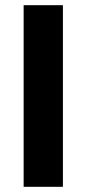

<svg xmlns="http://www.w3.org/2000/svg" viewBox="-20 -720 334 740"><path d="M71.1 -700H222.5V0H71.1Z"/></svg>

Font: Oak Sans Light
Style: Regular
Weight: 400
Designer: Erik Kennedy, Walven
Foundry: Erik Kennedy, Walven
Version: Version 1.100;Glyphs 3.1.2 (3151)